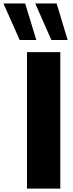

<svg xmlns="http://www.w3.org/2000/svg" viewBox="-101 -1119 436 1139"><path d="M203.6 -881.8 107.9 -1098.6H234.9L300.3 -881.8ZM15.6 -881.8 -80.6 -1098.6H48.3L114.3 -881.8ZM59.1 0V-809.6H256.8V0Z"/></svg>

Font: Oswald
Style: Heavy
Weight: 800
Designer: Vernon Adams
Foundry: Vernon Adams
Version: 3.0; ttfautohint (v0.95) -l 8 -r 50 -G 200 -x 0 -w "G" -W -c